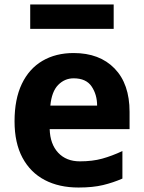

<svg xmlns="http://www.w3.org/2000/svg" viewBox="-20 -827 643 858"><path d="M331 11Q244 11 180 -22.5Q116 -56 80.5 -122Q45 -188 45 -285Q45 -384 77.5 -452Q110 -520 169.5 -555Q229 -590 309 -590Q425 -590 492 -521Q559 -452 559 -327V-250H202Q204 -183 240 -144.5Q276 -106 337 -106Q393 -106 436.5 -118Q480 -130 527 -152V-29Q486 -11 440.5 0Q395 11 331 11ZM205 -355H414Q414 -404 389.5 -440.5Q365 -477 309 -477Q269 -477 240 -447.5Q211 -418 205 -355ZM115 -698V-807H488V-698Z"/></svg>

Font: Menbere
Style: Regular
Weight: 400
Designer: Aleme Tadesse
Foundry: Sorkin Type Co
Version: Version 1.000